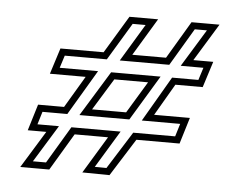

<svg xmlns="http://www.w3.org/2000/svg" viewBox="-41 -607 708 567"><g transform="rotate(5 313.0 -323.5)"><path d="M207.4 -371 151.6 -277H74.6L50.8 -199H105.8L38.2 -89H124.2L189.8 -199H288.8L222.2 -89L302.8 -88L372.8 -199H500.8L524.6 -277H418.6L473.4 -371H554.4L578.9 -448H519.9L587.8 -559H504.8L438.9 -448H338.9L405.8 -559H320.8L253.9 -448H125.9L101.4 -371ZM392.4 -371 335.6 -277H234.6L292.4 -371ZM242.5 -391H128.7L140.5 -428H265.2L332.1 -539H370.4L303.5 -428H450.3L516.2 -539H552.2L484.2 -428H551.5L539.8 -391H461.9L383.8 -257H497.6L486 -219H361.7L291.9 -108.1L257.4 -108.6L324.3 -219H178.4L112.8 -109H73.9L141.6 -219H77.8L89.4 -257H163ZM427.8 -391H281.2L198.9 -257H346.9Z"/></g></svg>

Font: Din Kursivschrift
Style: EngGhost
Weight: 400
Version: Version 1.089